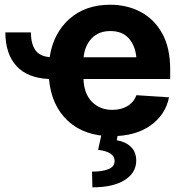

<svg xmlns="http://www.w3.org/2000/svg" viewBox="-20 -573 769 823"><path d="M2.9 -434.1H112.3Q112.8 -386.2 130.9 -359.1Q148.9 -332 192.9 -328.1Q208.5 -430.2 277.1 -491.5Q345.7 -552.7 452.1 -552.7Q524.4 -552.7 582.8 -522Q641.1 -491.2 675.3 -429.7Q709.5 -368.2 709.5 -275.4V-234.4H337.9Q339.8 -171.9 373.8 -137Q407.7 -102.1 461.4 -102.1Q499 -102.1 526.1 -118.2Q553.2 -134.3 564.9 -165L704.6 -155.8Q689 -80.1 624.5 -34.7Q560.1 10.7 459 10.7Q341.8 10.7 271 -54.9Q200.2 -120.6 189.9 -234.4Q98.1 -238.3 50.8 -289.8Q3.4 -341.3 2.9 -434.1ZM453.1 -439.9Q402.3 -439.9 372.8 -408.4Q343.3 -377 338.4 -327.6H564.5Q559.1 -379.4 531 -409.7Q502.9 -439.9 453.1 -439.9ZM416.5 -2.9H486.3L480.5 28.3Q516.6 33.7 540 55.4Q563.5 77.1 564 114.7Q564 167.5 514.6 198.7Q465.3 230 376 230L374.5 162.6Q419.9 162.6 445.3 151.9Q470.7 141.1 471.2 118.2Q472.7 78.1 400.4 69.3Z"/></svg>

Font: Inter Tight
Style: Bold
Weight: 700
Designer: Rasmus Andersson
Foundry: rsms
Version: Version 3.004; ttfautohint (v1.8.4.7-5d5b)